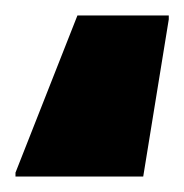

<svg xmlns="http://www.w3.org/2000/svg" viewBox="-20 -38 238 248"><path d="M0 190V185L80 -18H198V-13L165 190Z"/></svg>

Font: Saira Semi Condensed Black
Style: Regular
Weight: 900
Width: 4
Designer: Hector Gatti with collaboration of the Omnibus-Type team
Foundry: Omnibus-Type
Version: Version 1.001; ttfautohint (v1.8)